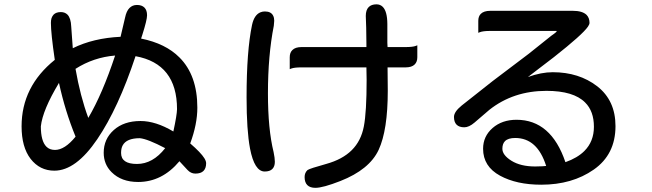

<svg xmlns="http://www.w3.org/2000/svg" viewBox="-20 -798 3040 895"><path d="M750 -107.4Q668 -150.4 631.8 -153.8Q569.8 -153.8 551.8 -120.1Q544.4 -106.4 544.4 -85Q544.4 -33.7 618.4 -33.7Q692.4 -33.7 750 -107.4ZM236.3 -99.1Q281.7 -99.1 332 -160.6V-161.6Q283.7 -279.3 254.9 -411.6Q178.7 -285.2 170.4 -209Q170.4 -140.1 196.3 -114.3Q211.4 -99.1 236.3 -99.1ZM516.6 -539.1Q416 -530.8 332 -477.1Q354 -350.1 391.6 -248.5Q457.5 -360.4 516.6 -539.1ZM816.4 -46.4Q735.4 50.3 624 50.3Q545.9 50.3 500 4.4Q463.4 -32.2 463.4 -85.9Q463.4 -149.9 510.5 -191.9Q557.6 -233.9 634.8 -233.9Q706.1 -233.9 788.1 -185.1Q804.7 -261.7 805.2 -289.1Q805.2 -501 611.8 -536.1Q531.2 -293 433.6 -149.4Q334 -2.4 233.4 -2.4Q165.5 -2.4 122.6 -57.6Q80.6 -112.3 80.6 -209Q80.6 -394.5 235.4 -519Q217.3 -642.6 217.3 -691.4Q217.3 -697.8 218 -703.1Q218.8 -708.5 220.2 -713.4Q223.6 -723.1 230 -730Q241.7 -741.7 263.7 -741.7Q282.2 -741.7 294.4 -730Q310.5 -713.4 312 -674.3L319.3 -573.2Q415 -620.6 542 -626.5L563 -715.8Q569.3 -746.6 583.5 -760.7Q597.7 -774.9 618.2 -774.9Q641.1 -774.9 653.3 -762.7Q665.5 -750.5 665.5 -726.6Q665.5 -705.1 643.6 -636.2L637.7 -618.2Q752 -595.2 816.4 -530.3Q899.9 -447.3 899.9 -295.9Q899.9 -219.2 866.7 -129.4Q916.5 -86.4 932.6 -60.5Q940.9 -46.9 940.9 -37.1Q940.9 -13.7 928.5 -1.2Q916 11.2 890.6 11.2Q869.6 11.2 853.5 -6.3Z M1214.8 -744.6Q1243.7 -744.6 1253.4 -724.6Q1258.3 -714.8 1258.3 -701.2L1256.3 -677.7Q1229 -539.6 1229 -362.3Q1229 -195.8 1255.4 -88.9Q1261.2 -61 1261.2 -43.9Q1261.2 -22 1249.5 -10.3Q1237.8 1.5 1213.9 1.5Q1166 1.5 1145.5 -105.5Q1129.4 -190.4 1129.4 -344.7Q1129.4 -560.1 1154.8 -681.6Q1165 -729 1194.3 -740.7Q1203.6 -744.6 1214.8 -744.6ZM1688 -578.6V-595.7L1687 -668.9L1685.1 -723.6Q1685.1 -751.5 1698.7 -765.1Q1711.4 -777.8 1734.9 -777.8Q1752.4 -777.8 1764.2 -766.1Q1785.2 -745.1 1785.6 -686.5V-598.6Q1786.1 -588.4 1786.6 -578.6H1871.1Q1903.3 -578.6 1918 -584L1925.3 -586.9V-531.2Q1925.3 -509.8 1913.1 -497.6Q1899.4 -483.9 1871.1 -483.9H1786.6L1787.6 -375Q1787.6 -191.4 1745.1 -99.6Q1702.1 -7.3 1566.4 45.9Q1485.4 77.6 1450.2 77.6Q1425.3 77.6 1412.6 64.9Q1399.9 52.2 1399.9 27.3Q1399.9 7.3 1413.6 -5.4Q1424.3 -12.7 1500.2 -33.7Q1576.2 -54.7 1619.6 -97.9Q1663.1 -141.1 1676 -208.5Q1689 -275.9 1689 -425.8Q1688.5 -455.1 1688 -483.9H1385.7Q1352.5 -483.9 1337.9 -478.5L1330.6 -475.6V-531.2Q1330.6 -552.7 1342.8 -564.5Q1356.4 -578.6 1385.7 -578.6Z M2381.8 -154.8Q2348.6 -154.8 2334 -140.1Q2321.8 -127.9 2321.8 -104.5Q2321.8 -75.2 2363.8 -48.8Q2406.7 -22 2474.6 -22L2508.3 -22.9L2525.9 -24.4Q2484.9 -154.8 2381.8 -154.8ZM2440.9 -439Q2502.9 -461.4 2556.6 -461.4Q2678.7 -461.4 2763.7 -396Q2849.1 -329.6 2849.1 -210Q2849.1 -78.1 2747.6 -7.3Q2647 63 2502.9 63Q2388.2 63 2311 21Q2231.9 -22 2231.9 -104.5Q2231.9 -162.6 2276.1 -201.2Q2320.3 -239.7 2387.7 -239.7Q2548.8 -239.7 2615.7 -42Q2671.9 -62 2704.1 -94.2Q2748.5 -138.7 2748.5 -207Q2748.5 -279.8 2707.5 -320.3Q2653.8 -374.5 2527.3 -374.5Q2373 -374.5 2261.2 -286.1L2191.9 -226.6Q2166 -204.6 2144.5 -204.6Q2120.6 -204.6 2108.4 -216.8Q2096.2 -229 2096.2 -252.9Q2096.2 -276.9 2132.3 -306.2L2276.9 -420.4L2444.8 -547.4L2549.8 -631.3Q2564.9 -641.6 2571.8 -647.9L2575.7 -653.3Q2574.7 -653.8 2573.2 -653.8H2265.6Q2231.4 -653.8 2216.8 -647.9L2209.5 -645V-700.7Q2209.5 -721.7 2221.2 -733.4Q2235.4 -747.6 2265.6 -747.6H2650.4Q2694.8 -747.6 2714.4 -728.5Q2728 -714.4 2728 -691.4Q2728 -684.6 2720.7 -673.8Q2695.3 -636.7 2562 -531.7Z"/></svg>

Font: YuPearl-Medium
Style: Medium
Weight: 500
Designer: Max Yao
Foundry: Max-Everyday
Version: Version 1.011; ttfautohint (v1.8.3)